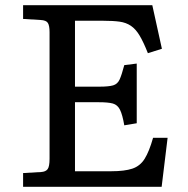

<svg xmlns="http://www.w3.org/2000/svg" viewBox="-20 -720 726 740"><path d="M69 0V-53L138 -57Q156 -58 163.5 -68Q171 -78 171 -108V-596Q171 -621 164.5 -631.5Q158 -642 136 -643L69 -647V-700H567L604 -532L550 -515Q533 -558 518 -583Q503 -608 484.5 -620.5Q466 -633 441 -636.5Q416 -640 378 -640H269V-386H363Q399 -386 416 -391Q433 -396 441 -413.5Q449 -431 459 -469L507 -475V-245L459 -237Q452 -278 442.5 -297Q433 -316 415 -321Q397 -326 361 -326H269V-60H409Q460 -60 490 -70Q520 -80 537.5 -108Q555 -136 570 -189H626L603 0Z"/></svg>

Font: Literata 7pt
Style: Regular
Weight: 400
Designer: Latin by Veronika Burian and Jose Scaglione. Greek by Irene Vlachou. Cyrillic by Vera Evstafieva.
Foundry: TypeTogether
Version: Version 3.002